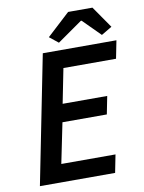

<svg xmlns="http://www.w3.org/2000/svg" viewBox="-92 -899 720 963"><g transform="rotate(-10 268.5 -418.0)"><path d="M251 -692 206 -728 323 -836H447L524 -725L470 -693L382 -781H378ZM32 0 162 -654H537L519 -563H251L216 -387H443L425 -296H199L157 -91H433L415 0Z"/></g></svg>

Font: TypoPRO Source Sans Pro
Style: Italic
Weight: 600
Italic angle: -11°
Designer: Paul D. Hunt
Foundry: Adobe Systems Incorporated
Version: Version 1.075;PS 2.000;hotconv 1.0.86;makeotf.lib2.5.63406